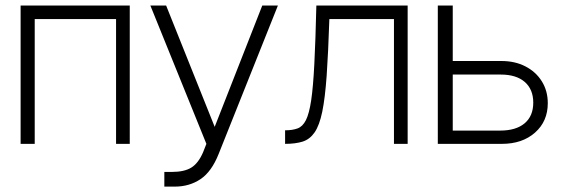

<svg xmlns="http://www.w3.org/2000/svg" viewBox="-20 -520 2040 694"><path d="M54.5 -500H449V0H399.5V-451H105.5V0H54.5Z M574 101.5H600.5Q646 101.5 671.5 85.8Q697 70 714 30.5L726 0L523.5 -500H580.5L756 -61.5L928 -500H984.5L770.5 36Q745 100.5 704.8 127.5Q664.5 154.5 612 154.5H574Z M1123.5 -500H1453.5V0H1404V-451H1170.5Q1166.5 -328.5 1160.8 -247Q1155 -165.5 1144.8 -116Q1134.5 -66.5 1117.2 -41.5Q1100 -16.5 1074 -8.2Q1048 0 1010.5 0V-49Q1037 -49 1055.5 -55.8Q1074 -62.5 1085.8 -85.8Q1097.5 -109 1104.8 -157.5Q1112 -206 1116.2 -289.2Q1120.5 -372.5 1123.5 -500Z M1792.5 -299.5Q1841.5 -299.5 1879.2 -280Q1917 -260.5 1938.5 -226Q1960 -191.5 1960 -147Q1960 -81.5 1914 -40.8Q1868 0 1794 0H1562.5V-500H1616.5V-299.5ZM1788 -48Q1845 -48 1876.2 -74.2Q1907.5 -100.5 1907.5 -149Q1907.5 -197 1876.8 -223.8Q1846 -250.5 1790 -250.5H1616.5V-48Z"/></svg>

Font: Overused Grotesk Light
Style: Regular
Weight: 300
Version: Version 0.004